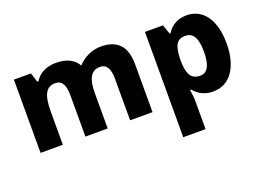

<svg xmlns="http://www.w3.org/2000/svg" viewBox="-114 -836 1837 1352"><g transform="rotate(-20 804.5 -159.5)"><path d="M73 0H240V-250C240 -372 268 -426 337 -426C387 -426 409 -387 409 -311V0H576V-265C576 -373 606 -426 672 -426C721 -426 744 -387 744 -313V0H912V-358C912 -498 847 -559 724 -559C662 -559 592 -526 553 -480C524 -532 468 -559 389 -559C318 -559 261 -529 232 -479H223L201 -549H73Z M1055 240H1222V16C1222 13 1220 -12 1214 -56H1222C1259 -12 1305 10 1364 10C1503 10 1568 -118 1568 -276C1568 -452 1493 -559 1369 -559C1304 -559 1255 -532 1221 -479H1214L1190 -549H1055ZM1315 -126C1249 -126 1222 -173 1222 -277C1225 -385 1245 -426 1312 -426C1373 -426 1398 -373 1398 -278C1398 -174 1371 -126 1315 -126Z"/></g></svg>

Font: Kathrein 85 Heavy
Style: Regular
Weight: 900
Designer: Lazydogs Typefoundry, based on Open Sans by Ascender Corporation
Foundry: Lazydogs Typefoundry
Version: Version 1.003;PS 001.003;hotconv 1.0.88;makeotf.lib2.5.64775